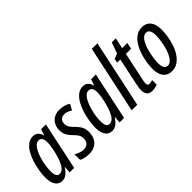

<svg xmlns="http://www.w3.org/2000/svg" viewBox="-3 -1393 2036 2036"><g transform="rotate(-45 1015.0 -375.0)"><path d="M128.4 9.8Q95.2 9.8 71.5 -7.8Q47.9 -25.4 35.4 -59.3Q22.9 -93.3 22.9 -141.6Q22.9 -186 31.2 -240.2Q39.6 -294.4 56.2 -348.4Q72.8 -402.3 98.6 -447.5Q124.5 -492.7 159.7 -520Q194.8 -547.4 239.3 -547.4Q261.7 -547.4 279.5 -538.6Q297.4 -529.8 310.1 -512.2Q322.8 -494.6 329.1 -468.8H332L354.5 -537.6H426.3L312 0H244.6L250.5 -76.2H248Q230.5 -49.3 212.2 -30Q193.8 -10.7 173.6 -0.5Q153.3 9.8 128.4 9.8ZM158.2 -63Q190.9 -63 214.1 -89.8Q237.3 -116.7 253.4 -158Q269.5 -199.2 280.3 -242.2Q292.5 -290 298.3 -327.1Q304.2 -364.3 304.2 -396Q304.2 -433.1 290 -453.1Q275.9 -473.1 250 -473.1Q224.1 -473.1 202.1 -451.2Q180.2 -429.2 163.1 -393.1Q146 -356.9 134 -313.7Q122.1 -270.5 116 -227.5Q109.9 -184.6 109.9 -149.4Q109.9 -105.5 122.1 -84.2Q134.3 -63 158.2 -63Z M531.2 9.8Q494.1 9.8 464.6 2.4Q435.1 -4.9 417 -15.6V-100.1Q436.5 -85.4 466.1 -75Q495.6 -64.5 522 -64.5Q548.3 -64.5 566.9 -74.2Q585.4 -84 595.5 -102.8Q605.5 -121.6 605.5 -148.4Q605.5 -167 600.8 -182.1Q596.2 -197.3 584 -214.1Q571.8 -231 549.3 -253.9Q526.9 -275.9 512 -297.4Q497.1 -318.8 489.7 -342Q482.4 -365.2 482.4 -393.1Q482.4 -436.5 500.7 -471.4Q519 -506.3 553.5 -526.9Q587.9 -547.4 636.7 -547.4Q675.8 -547.4 708 -537.4Q740.2 -527.3 762.7 -511.2L726.1 -445.3Q707.5 -460.4 684.6 -468.5Q661.6 -476.6 639.2 -476.6Q606.4 -476.6 587.4 -457Q568.4 -437.5 568.4 -404.8Q568.4 -387.7 572.5 -373.3Q576.7 -358.9 587.6 -343.8Q598.6 -328.6 618.7 -308.1Q644.5 -282.2 660.9 -260.7Q677.2 -239.3 685.3 -215.1Q693.4 -190.9 693.4 -156.7Q693.4 -107.4 674.3 -69.8Q655.3 -32.2 619.1 -11.2Q583 9.8 531.2 9.8Z M877.4 9.8Q844.2 9.8 820.6 -7.8Q796.9 -25.4 784.4 -59.3Q772 -93.3 772 -141.6Q772 -186 780.3 -240.2Q788.6 -294.4 805.2 -348.4Q821.8 -402.3 847.7 -447.5Q873.5 -492.7 908.7 -520Q943.8 -547.4 988.3 -547.4Q1010.7 -547.4 1028.6 -538.6Q1046.4 -529.8 1059.1 -512.2Q1071.8 -494.6 1078.1 -468.8H1081.1L1103.5 -537.6H1175.3L1061 0H993.7L999.5 -76.2H997.1Q979.5 -49.3 961.2 -30Q942.9 -10.7 922.6 -0.5Q902.3 9.8 877.4 9.8ZM907.2 -63Q939.9 -63 963.1 -89.8Q986.3 -116.7 1002.4 -158Q1018.6 -199.2 1029.3 -242.2Q1041.5 -290 1047.4 -327.1Q1053.2 -364.3 1053.2 -396Q1053.2 -433.1 1039.1 -453.1Q1024.9 -473.1 999 -473.1Q973.1 -473.1 951.2 -451.2Q929.2 -429.2 912.1 -393.1Q895 -356.9 883.1 -313.7Q871.1 -270.5 865 -227.5Q858.9 -184.6 858.9 -149.4Q858.9 -105.5 871.1 -84.2Q883.3 -63 907.2 -63Z M1174.8 0 1336.9 -759.8H1420.4L1258.8 0Z M1477.5 9.8Q1434.1 9.8 1415 -15.1Q1396 -40 1396 -83Q1396 -97.7 1398.4 -116.5Q1400.9 -135.3 1405.8 -157.2L1471.2 -466.3H1423.3L1432.6 -513.2L1491.7 -536.1L1535.6 -658.7H1595.7L1569.8 -537.6H1647.5L1632.3 -466.3H1554.7L1487.8 -150.4Q1484.4 -135.3 1482.2 -121.6Q1480 -107.9 1480 -98.6Q1480 -81.1 1486.8 -73Q1493.7 -64.9 1509.8 -64.9Q1519 -64.9 1531.7 -67.1Q1544.4 -69.3 1555.2 -74.2V-5.9Q1538.6 2 1516.8 5.9Q1495.1 9.8 1477.5 9.8Z M1773.4 9.8Q1731.4 9.8 1702.1 -9Q1672.9 -27.8 1657.2 -64.7Q1641.6 -101.6 1641.6 -154.8Q1641.6 -195.3 1649.4 -247.1Q1657.2 -298.8 1674.1 -351.3Q1690.9 -403.8 1718.3 -448.5Q1745.6 -493.2 1784.4 -520.3Q1823.2 -547.4 1875 -547.4Q1916 -547.4 1945.3 -528.1Q1974.6 -508.8 1990 -471.7Q2005.4 -434.6 2005.4 -380.9Q2005.4 -332.5 1996.6 -278.6Q1987.8 -224.6 1970 -173.3Q1952.1 -122.1 1924.3 -80.8Q1896.5 -39.6 1858.9 -14.9Q1821.3 9.8 1773.4 9.8ZM1782.2 -63Q1808.6 -63 1830.3 -84.2Q1852.1 -105.5 1868.9 -140.9Q1885.7 -176.3 1897 -218.8Q1908.2 -261.2 1914.1 -304.2Q1919.9 -347.2 1919.9 -382.8Q1919.9 -412.1 1913.8 -432.9Q1907.7 -453.6 1895.5 -464.4Q1883.3 -475.1 1864.3 -475.1Q1835.9 -475.1 1813.5 -452.1Q1791 -429.2 1774.7 -391.8Q1758.3 -354.5 1747.6 -311Q1736.8 -267.6 1731.4 -226.1Q1726.1 -184.6 1726.1 -153.8Q1726.1 -109.9 1740.2 -86.4Q1754.4 -63 1782.2 -63Z"/></g></svg>

Font: Open Sans Condensed Medium
Style: Italic
Weight: 500
Width: 3
Italic angle: -12°
Designer: Monotype Design Team
Foundry: Monotype Imaging Inc.
Version: Version 3.000